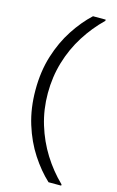

<svg xmlns="http://www.w3.org/2000/svg" viewBox="-142 -867 653 1068"><g transform="rotate(15 184.5 -333.0)"><path d="M254 145Q200 95 153.5 24Q107 -47 79 -137Q51 -227 51 -333Q51 -440 79 -529.5Q107 -619 153.5 -690Q200 -761 254 -811H327V-804Q266 -745 219.5 -671.5Q173 -598 147.5 -512.5Q122 -427 122 -333Q122 -239 148 -153.5Q174 -68 220 5.5Q266 79 327 138V145Z"/></g></svg>

Font: DM Sans 10pt Light
Style: Regular
Weight: 300
Version: Version 4.004;gftools[0.9.30]